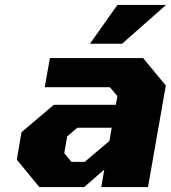

<svg xmlns="http://www.w3.org/2000/svg" viewBox="-20 -757 692 777"><path d="M344 -580 455 -737H652L474 -580ZM139 0 48 -111 67 -222 198 -333H449L455 -368L425 -404H161L182 -522H559L651 -411L579 0H390L402 -71L321 0ZM269 -102H323L423 -187L432 -240H293L252 -205L240 -137Z"/></svg>

Font: Tomorrow
Style: Bold Italic
Weight: 700
Italic angle: -10°
Designer: Tony de Marco, Monica Rizzolli
Foundry: Just in Type
Version: Version 2.002